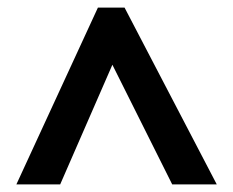

<svg xmlns="http://www.w3.org/2000/svg" viewBox="-20 -738 612 504"><path d="M23 -254 237 -718H307L549 -254H432L275 -568L138 -254Z"/></svg>

Font: Noto Sans Sundanese
Style: Bold
Weight: 700
Version: Version 2.003